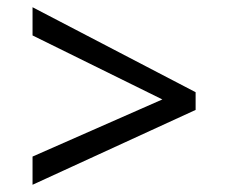

<svg xmlns="http://www.w3.org/2000/svg" viewBox="-20 -588 632 531"><path d="M70 -155 429 -313 70 -490V-568L521 -333V-284L70 -77Z"/></svg>

Font: hexugurmukhi05
Style: Book
Weight: 400
Designer: Jelle Bosma - Monotype Design Team
Foundry: Monotype Imaging Inc.
Version: Version 2.003